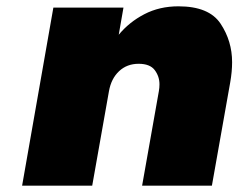

<svg xmlns="http://www.w3.org/2000/svg" viewBox="-20 -588 755 608"><path d="M545 -568Q642 -568 678.5 -513Q715 -458 715 -391Q715 -361 709 -327L651 0H430L483 -299Q485 -310 485 -321Q485 -346 470 -366Q455 -386 419 -386Q382 -386 357 -362.5Q332 -339 325 -299L272 0H50L149 -564H371L356 -478Q389 -518 437 -543Q485 -568 545 -568Z"/></svg>

Font: Fz Poppins Black
Style: Italic
Weight: 900
Italic angle: -10°
Designer: Ninad Kale (Devanagari), Jonny Pinhorn (Latin)
Foundry: Indian Type Foundry
Version: Vit hóa bi Vntype.Com & FontZin.Com